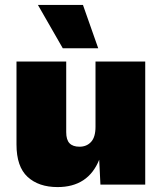

<svg xmlns="http://www.w3.org/2000/svg" viewBox="-20 -750 659 780"><path d="M214 10Q137 10 92 -31.5Q47 -73 47 -163V-500H249V-213Q249 -182 262.5 -168Q276 -154 303 -154Q332 -154 350 -173.5Q368 -193 368 -235V-500H570V0H388L383 -101Q338 10 214 10ZM317 -730 379 -554H235L134 -730Z"/></svg>

Font: Prodigy Sans ExtraBold
Style: Regular
Weight: 800
Designer: Wei Huang
Foundry: Wei Huang
Version: Version 1.003; ttfautohint (v1.8.3)